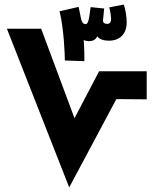

<svg xmlns="http://www.w3.org/2000/svg" viewBox="-20 -815 678 835"><path d="M347 -549C347 -572 347 -601 344 -641C350 -638 358 -636 367 -636C383 -636 396 -642 403 -657C412 -644 432 -638 453 -638C499 -638 531 -665 531 -718C531 -737 527 -772 518 -795L455 -783C460 -768 463 -742 463 -732C463 -724 461 -711 445 -711C437 -711 427 -715 428 -727L433 -778L374 -784C367 -727 363 -710 352 -710C345 -710 337 -715 333 -731L322 -785L239 -766C258 -689 262 -578 262 -552ZM281 0 486 -384 618 -383V-505H411L304 -301L159 -690H10Z"/></svg>

Font: Noto Sans Arabic UI XBd
Style: Regular
Weight: 800
Designer: Monotype Design Team, Nadine Chahine and Nizar Qandah
Foundry: Monotype Imaging Inc.
Version: Version 2.010